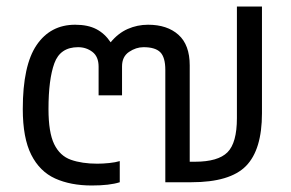

<svg xmlns="http://www.w3.org/2000/svg" viewBox="-20 -560 895 590"><path d="M262 10Q197 10 149.5 -11.5Q102 -33 76 -84.5Q50 -136 50 -225Q50 -359 92.5 -421.5Q135 -484 211 -484Q250 -484 276 -470.5Q302 -457 320 -430Q343 -458 372.5 -471Q402 -484 435 -484Q494 -484 528.5 -453Q563 -422 563 -359V-63H579Q650 -63 679 -92Q708 -121 708 -197V-540H785V-212Q785 -100 736 -50Q687 0 568 0H488V-345Q488 -384 472.5 -399.5Q457 -415 421 -415Q398 -415 376.5 -400.5Q355 -386 355 -356V-267H283V-355Q283 -386 264 -400.5Q245 -415 220 -415Q165 -415 147 -365.5Q129 -316 129 -225Q129 -153 146.5 -117Q164 -81 198 -69Q232 -57 279 -57Q296 -57 315.5 -59Q335 -61 348 -65V0Q317 10 262 10Z"/></svg>

Font: Kanit Light
Style: Regular
Weight: 300
Designer: Katatrad Team
Foundry: CadsonDemak
Version: Version 2.000; ttfautohint (v1.8.3)